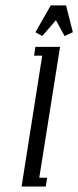

<svg xmlns="http://www.w3.org/2000/svg" viewBox="-20 -684 287 704"><path d="M59.1 0 134.8 -480H105L109.9 -512.2H200.2L124 -32.2H152.8L147.9 0ZM109.9 -565.9 166 -664.1H222.2L247.1 -565.9L216.8 -551.8L185.1 -609.9L134.8 -551.8Z"/></svg>

Font: Gawaa
Style: Italic
Weight: 400
Designer: T. Christopher White
Version: Version 1.0